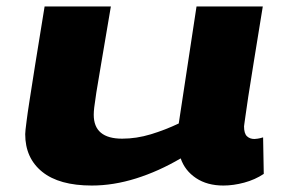

<svg xmlns="http://www.w3.org/2000/svg" viewBox="-20 -564 882 594"><path d="M264 10Q163 10 110.5 -32.5Q58 -75 58 -149Q58 -155 59 -163Q60 -171 62.5 -191.5Q65 -212 71.5 -253.5Q78 -295 89 -365Q100 -435 118 -544H323Q305 -436 294 -373Q283 -310 278 -277.5Q273 -245 271.5 -231.5Q270 -218 270 -209Q270 -135 358 -135Q402 -135 446.5 -148.5Q491 -162 533 -182L588 -544H793Q776 -439 765 -371.5Q754 -304 748 -264.5Q742 -225 739.5 -206Q737 -187 736 -181Q735 -175 735 -173Q735 -151 744 -142.5Q753 -134 767 -134Q770 -134 777 -135Q784 -136 794 -139L796 -26Q769 -8 735.5 1Q702 10 671 10Q621 10 586.5 -13Q552 -36 539 -74Q471 -34 401 -12Q331 10 264 10Z"/></svg>

Font: Georama ExtraExtended
Style: Bold Italic
Weight: 700
Width: 8
Italic angle: -9°
Designer: Jean-Baptiste Levee
Foundry: Production Type
Version: Version 1.000